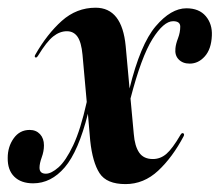

<svg xmlns="http://www.w3.org/2000/svg" viewBox="-30 -468 570 498"><path d="M296 -348.5 306 -238.5Q334 -353 373.8 -399.8Q413.5 -446.5 453.5 -446.5Q486.5 -446.5 503.8 -426Q521 -405.5 519.5 -375.5Q518 -340.5 501.2 -321.8Q484.5 -303 462 -303Q444 -303 433.5 -313.8Q423 -324.5 425 -342.5Q426 -354 431.8 -369Q437.5 -384 437.5 -399Q437.5 -413 419 -413Q394.5 -413 365.5 -366.8Q336.5 -320.5 308.5 -212.5L317 -120.5Q319.5 -89 331 -72.2Q342.5 -55.5 366.5 -55.5Q386 -55.5 401.5 -68.8Q417 -82 438 -118Q441.5 -124 445 -122.5Q449 -120.5 446.5 -115Q417.5 -60 380.2 -25.2Q343 9.5 295.5 9.5Q246.5 9.5 228.2 -18.8Q210 -47 204 -103L198 -173Q173.5 -75.5 138 -34Q102.5 7.5 56 7.5Q24.5 7.5 7 -9.8Q-10.5 -27 -10 -58.5Q-10 -87.5 5.5 -109.2Q21 -131 47 -131Q63.5 -131 73.8 -120Q84 -109 84 -91Q84 -75.5 78.2 -59.8Q72.5 -44 72.5 -33Q72.5 -17.5 89 -17.5Q103 -17.5 121.8 -34Q140.5 -50.5 159.8 -91Q179 -131.5 195 -203.5L184 -326Q181 -358.5 171 -372.8Q161 -387 143.5 -387Q125 -387 108 -373.5Q91 -360 69 -324Q65 -317.5 62 -319Q58.5 -320.5 61.5 -326Q92 -379.5 130.2 -413.8Q168.5 -448 218 -448Q286.5 -448 296 -348.5Z"/></svg>

Font: Fraunces 144pt SemiBold
Style: Italic
Weight: 600
Italic angle: -16°
Version: Version 1.000;[0bf87f6ff]